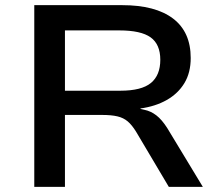

<svg xmlns="http://www.w3.org/2000/svg" viewBox="-20 -725 853 745"><path d="M113 0V-705H454Q583 -705 651.5 -653Q720 -601 720 -500Q720 -443 695.5 -402.5Q671 -362 627 -337Q583 -312 524 -304L527 -302L540 -299Q565 -294 586.5 -277.5Q608 -261 629 -228L767 0H635L508 -214Q492 -240 475.5 -254Q459 -268 435.5 -273.5Q412 -279 376 -279H232V0ZM232 -373H447Q529 -373 565.5 -403Q602 -433 602 -493Q602 -553 564.5 -580Q527 -607 443 -607H232Z"/></svg>

Font: Nunito Sans 7pt SemiExpanded SemiBold
Style: Regular
Weight: 600
Width: 6
Designer: Vernon Adams
Foundry: Vernon Adams
Version: Version 3.101;gftools[0.9.27]